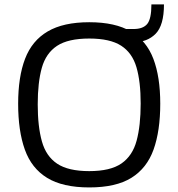

<svg xmlns="http://www.w3.org/2000/svg" viewBox="-20 -818 796 857"><path d="M378.4 18.6Q259.8 18.6 190.2 -24.2Q120.6 -66.9 90.8 -150.4Q61 -233.9 61 -355Q61 -475.1 92 -555.9Q123 -636.7 192.9 -677.7Q262.7 -718.8 378.4 -718.8Q494.6 -718.8 564.2 -677.5Q633.8 -636.2 664.6 -555.4Q695.3 -474.6 695.3 -355.5Q695.3 -233.9 665.5 -150.6Q635.7 -67.4 566.7 -24.4Q497.6 18.6 378.4 18.6ZM378.4 -54.2Q473.1 -54.2 522.5 -88.6Q571.8 -123 589.8 -190.2Q607.9 -257.3 607.9 -356Q607.9 -453.6 589.1 -517.8Q570.3 -582 520.8 -614Q471.2 -646 378.4 -646Q284.2 -646 234.6 -613.3Q185.1 -580.6 166.7 -515.4Q148.4 -450.2 148.4 -352.1Q148.4 -253.4 167 -187Q185.5 -120.6 235.1 -87.4Q284.7 -54.2 378.4 -54.2ZM541 -688.5H576.2Q618.2 -688.5 637 -710.9Q655.8 -733.4 655.8 -798.3H711.9Q711.9 -705.1 674.6 -667.2Q637.2 -629.4 576.2 -629.4H541Z"/></svg>

Font: Metrophobic
Style: Regular
Weight: 400
Designer: Vernon Adams
Foundry: Vernon Adams
Version: Version 3.200; ttfautohint (v1.8.4.7-5d5b);gftools[0.9.23]